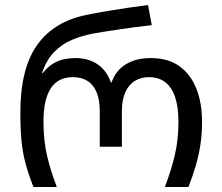

<svg xmlns="http://www.w3.org/2000/svg" viewBox="-20 -744 885 764"><path d="M113 0Q93 -51 81.5 -94Q70 -137 65.5 -184.5Q61 -232 61 -296Q61 -383 77.5 -450Q94 -517 127.5 -564.5Q161 -612 211.5 -642.5Q262 -673 331 -686Q370 -694 409.5 -700.5Q449 -707 489 -713Q529 -719 569 -724L584 -644Q548 -640 514.5 -635.5Q481 -631 451 -626.5Q421 -622 395 -618Q369 -614 348 -610Q306 -602 266.5 -585.5Q227 -569 196 -537.5Q165 -506 147 -453H150Q170 -478 191.5 -491Q213 -504 235.5 -508.5Q258 -513 279 -513Q332 -513 368.5 -488Q405 -463 421 -416H424Q440 -463 480.5 -488Q521 -513 579 -513Q649 -513 694 -480.5Q739 -448 761.5 -391Q784 -334 784 -259Q784 -211 777.5 -168.5Q771 -126 759 -85Q747 -44 730 0H636Q662 -68 676 -128.5Q690 -189 690 -260Q690 -318 677 -357Q664 -396 638 -416.5Q612 -437 572 -437Q541 -437 516.5 -422Q492 -407 478.5 -376.5Q465 -346 465 -301V-160H377V-301Q377 -346 364.5 -376.5Q352 -407 328 -422Q304 -437 270 -437Q211 -437 182 -392.5Q153 -348 153 -259Q153 -186 167 -125.5Q181 -65 206 0Z"/></svg>

Font: Noto Sans Ambassadori
Style: Regular
Weight: 400
Designer: Monotype Design Team
Foundry: Monotype Imaging Inc.
Version: Version 2.013